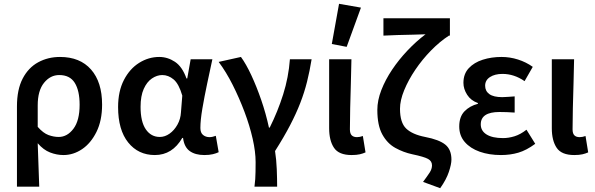

<svg xmlns="http://www.w3.org/2000/svg" viewBox="-20 -802 3126 1008"><path d="M69 178V-243Q69 -332 99 -389.5Q129 -447 180.5 -475Q232 -503 295 -503Q400 -503 458 -437Q516 -371 516 -253Q516 -169 486.5 -109.5Q457 -50 411 -19Q365 12 313 12Q278 12 243 -1.5Q208 -15 178 -50Q180 11 182 64.5Q184 118 186 178ZM288 -83Q333 -83 365.5 -126Q398 -169 398 -252Q398 -326 372.5 -367Q347 -408 291 -408Q244 -408 211 -367Q178 -326 178 -249V-136Q207 -103 234.5 -93Q262 -83 288 -83Z M793 12Q706 12 653 -54Q600 -120 600 -240Q600 -323 630.5 -382Q661 -441 710.5 -472Q760 -503 816 -503Q860 -503 898.5 -477.5Q937 -452 959 -390H963L981 -491H1095Q1082 -431 1067.5 -362.5Q1053 -294 1042.5 -232.5Q1032 -171 1032 -130Q1032 -105 1046 -93.5Q1060 -82 1080 -82Q1088 -82 1096.5 -84Q1105 -86 1113 -89L1128 -3Q1116 3 1097.5 7.5Q1079 12 1053 12Q1005 12 976 -9Q947 -30 941 -78H937Q885 12 793 12ZM819 -83Q846 -83 870.5 -100.5Q895 -118 911.5 -147.5Q928 -177 930 -212L937 -300Q919 -362 891.5 -385Q864 -408 832 -408Q804 -408 777.5 -390Q751 -372 734.5 -335Q718 -298 718 -241Q718 -163 745.5 -123Q773 -83 819 -83Z M1316 178Q1319 156 1320 138.5Q1321 121 1321.5 100Q1322 79 1322 49Q1322 -5 1306.5 -73.5Q1291 -142 1263.5 -215Q1236 -288 1201.5 -356.5Q1167 -425 1128 -477L1245 -503Q1272 -466 1299.5 -407Q1327 -348 1351.5 -277Q1376 -206 1392 -132H1396Q1438 -216 1466.5 -306Q1495 -396 1502 -491H1616Q1606 -429 1592 -373Q1578 -317 1556.5 -261.5Q1535 -206 1503 -144.5Q1471 -83 1424 -9Q1431 36 1433 86Q1435 136 1435 178Z M1826 12Q1759 12 1733.5 -26Q1708 -64 1708 -129V-491H1825Q1824 -430 1822 -363.5Q1820 -297 1818.5 -235Q1817 -173 1817 -123Q1817 -101 1826.5 -91.5Q1836 -82 1854 -82Q1869 -82 1885 -88L1899 -2Q1886 4 1869 8Q1852 12 1826 12ZM1800 -556 1722 -571 1760 -782 1875 -762Z M2291 186 2201 153Q2224 122 2236 103.5Q2248 85 2248 66Q2248 44 2227.5 32.5Q2207 21 2145 8Q2098 -2 2055.5 -25.5Q2013 -49 1987 -96.5Q1961 -144 1961 -225Q1961 -275 1982 -329Q2003 -383 2038.5 -436Q2074 -489 2119.5 -537Q2165 -585 2214 -622Q2190 -621 2149.5 -620Q2109 -619 2066.5 -618Q2024 -617 1993 -615V-706H2342V-615H2337Q2289 -584 2243 -537Q2197 -490 2160.5 -436Q2124 -382 2102 -328.5Q2080 -275 2080 -231Q2080 -158 2112.5 -127Q2145 -96 2212 -83Q2285 -69 2317.5 -43Q2350 -17 2350 36Q2350 60 2336.5 100.5Q2323 141 2291 186Z M2610 12Q2548 12 2498.5 -5.5Q2449 -23 2420 -56.5Q2391 -90 2391 -138Q2391 -189 2418.5 -217.5Q2446 -246 2489 -257V-261Q2452 -274 2432.5 -304.5Q2413 -335 2413 -367Q2413 -414 2441 -444Q2469 -474 2514.5 -488.5Q2560 -503 2613 -503Q2657 -503 2699.5 -489.5Q2742 -476 2777 -451L2734 -376Q2679 -414 2618 -414Q2578 -414 2552.5 -397.5Q2527 -381 2527 -352Q2527 -324 2549 -308Q2571 -292 2617 -292Q2632 -292 2648 -293.5Q2664 -295 2682 -296V-211Q2640 -214 2602 -214Q2504 -214 2504 -149Q2504 -115 2534.5 -96Q2565 -77 2621 -77Q2650 -77 2681 -86.5Q2712 -96 2744 -121L2790 -47Q2744 -13 2701.5 -0.5Q2659 12 2610 12Z M2995 12Q2928 12 2902.5 -26Q2877 -64 2877 -129V-491H2994Q2993 -430 2991 -363.5Q2989 -297 2987.5 -235Q2986 -173 2986 -123Q2986 -101 2995.5 -91.5Q3005 -82 3023 -82Q3038 -82 3054 -88L3068 -2Q3055 4 3038 8Q3021 12 2995 12Z"/></svg>

Font: Source Sans Pro SemiBold
Style: Regular
Weight: 600
Designer: Paul D. Hunt
Foundry: Adobe Systems Incorporated
Version: Version 2.045;hotconv 1.0.109;makeotfexe 2.5.65596